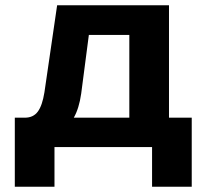

<svg xmlns="http://www.w3.org/2000/svg" viewBox="-20 -556 781 726"><path d="M36 150V-111H74Q106 -111 123 -134Q140 -157 148 -207L196 -536H619V-111H705V150H555V0H186V150ZM287 -202Q279 -146 259 -111H469V-424H316Z"/></svg>

Font: Geist
Style: Bold
Weight: 400
Designer: Basement.studio, Andrés Briganti, Mateo Zaragoza
Foundry: Basement.studio, Vercel, Andrés Briganti, Guido Ferreyra, Mateo Zaragoza
Version: Version 1.401